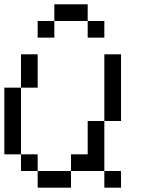

<svg xmlns="http://www.w3.org/2000/svg" viewBox="-20 -866 655 886"><path d="M384.6 -769.2H461.5V-692.3H384.6ZM230.8 -769.2V-846.2H384.6V-769.2ZM153.8 -769.2H230.8V-692.3H153.8ZM153.8 0V-76.9H307.7V0ZM461.5 0V-76.9H538.5V0ZM76.9 -76.9V-153.8H153.8V-76.9ZM307.7 -76.9V-153.8H384.6V-307.7H461.5V-76.9ZM0 -153.8V-461.5H76.9V-153.8ZM76.9 -461.5V-615.4H153.8V-461.5ZM461.5 -307.7V-615.4H538.5V-307.7Z"/></svg>

Font: Mintsoda - Lime Green 13x16
Style: Regular
Weight: 400
Designer: Mintsoda-15
Version: Version 1.0